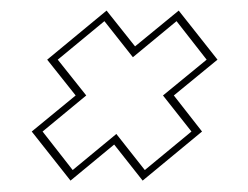

<svg xmlns="http://www.w3.org/2000/svg" viewBox="-20 -472 458 354"><path d="M243 -139 190.5 -205.5 110 -139 38.5 -229.5 119.5 -296 67 -362 176.5 -452.5 229 -386.5 309.5 -452.5 381 -362 300.5 -296 352.5 -229.5ZM247 -158.5 333 -229.5 280.5 -296 361 -362 305.5 -433 225 -366.5 172.5 -433 86.5 -362 139 -296 58.5 -229.5 114 -158.5 194.5 -225Z"/></svg>

Font: Tourney Condensed Thin
Style: Italic
Weight: 100
Width: 3
Italic angle: -12°
Designer: Tyler Finck
Foundry: Etcetera Type Co
Version: Version 1.010; ttfautohint (v1.8.3)